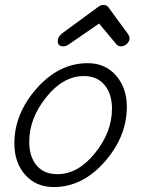

<svg xmlns="http://www.w3.org/2000/svg" viewBox="-20 -749 569 775"><path d="M235 -562Q213 -562 213 -584Q213 -599 229 -613L376 -721Q387 -729 398 -729Q411 -729 418 -719L495 -614Q503 -603 503 -594Q503 -583 492.5 -572.5Q482 -562 469 -562Q457 -562 450 -570L380 -654L255 -568Q246 -562 235 -562ZM197 6Q125 6 81.5 -43.5Q38 -93 38 -170Q38 -290 128 -392Q218 -494 334 -494Q405 -494 448.5 -444Q492 -394 492 -318Q492 -198 402.5 -96Q313 6 197 6ZM212 -46Q295 -46 363.5 -131Q432 -216 432 -310Q432 -370 402 -406Q372 -442 318 -442Q235 -442 166.5 -356.5Q98 -271 98 -177Q98 -117 127.5 -81.5Q157 -46 212 -46Z"/></svg>

Font: Comic Neue
Style: Italic
Weight: 400
Italic angle: -12°
Designer: Craig Rozynski
Foundry: Craig Rozynski
Version: Version 2.003